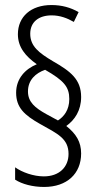

<svg xmlns="http://www.w3.org/2000/svg" viewBox="-20 -873 390 762"><path d="M44 -505C44 -446 77 -416 139 -381C209 -342 252 -323 252 -262C252 -210 215 -173 154 -173C113 -173 68 -189 40 -209V-160C68 -142 110 -131 155 -131C246 -131 302 -184 302 -264C302 -310 282 -342 243 -373C277 -397 302 -435 302 -488C302 -558 260 -590 190 -630C135 -663 100 -689 100 -739C100 -786 134 -812 185 -812C218 -812 247 -801 273 -786L292 -825C260 -843 226 -853 184 -853C103 -853 51 -807 51 -737C51 -686 81 -650 126 -618C80 -599 44 -561 44 -505ZM91 -510C91 -556 122 -583 159 -596C234 -553 255 -528 255 -480C255 -437 234 -410 210 -395L164 -420C119 -445 91 -468 91 -510Z"/></svg>

Font: Noto Sans Kannada UI ExtraCondensed Light
Style: Regular
Weight: 300
Width: 2
Designer: Jelle Bosma - Monotype Design Team
Foundry: Monotype Imaging Inc.
Version: Version 2.005